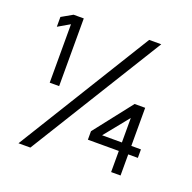

<svg xmlns="http://www.w3.org/2000/svg" viewBox="-125 -810 957 957"><g transform="rotate(20 353.5 -331.5)"><path d="M110 -674 52 -641V-589L114 -625V-315H164V-674H110ZM604 -158V-360H548L390 -158V-113H554V-1H604V-113H655V-158H604ZM449 -158 554 -288V-158H449ZM507 -685 71 22H134L571 -685H507Z"/></g></svg>

Font: Maven Pro
Style: Medium
Weight: 500
Designer: Joe Prince
Foundry: Joe Prince
Version: Version 1.003